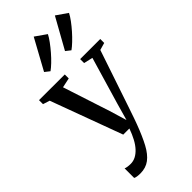

<svg xmlns="http://www.w3.org/2000/svg" viewBox="-339 -905 1219 1219"><g transform="rotate(-45 271.0 -295.0)"><path d="M123 251.5Q107 251.5 94.2 249.5Q81.5 247.5 74.5 243.5V157.5Q81.5 161 94.8 163Q108 165 122 165Q146 165 167.5 154Q189 143 208.5 122Q228 101 244.5 70.2Q261 39.5 275 0H220L42 -482.5L-3.5 -497V-533L227.5 -532.5V-497L162 -483L265 -167L300 -51L332.5 -166L426 -483L365.5 -497V-532.5H546V-497L497 -483Q471.5 -406.5 447.8 -336.8Q424 -267 404 -207.2Q384 -147.5 368.2 -101Q352.5 -54.5 342 -24.5Q331.5 5.5 327.5 15.5Q298 94 269.8 146.8Q241.5 199.5 206.8 225.5Q172 251.5 123 251.5ZM365.5 -611.5 333.5 -636.5 448 -842 523 -790Q513 -770 494 -744.2Q475 -718.5 452 -692.5Q429 -666.5 406.2 -645Q383.5 -623.5 366.5 -611.5ZM177.5 -611.5 145.5 -636.5 258 -842 333 -789.5Q323 -769.5 304 -743.8Q285 -718 262.5 -692Q240 -666 217.8 -644.8Q195.5 -623.5 178.5 -611.5Z"/></g></svg>

Font: Merriweather 72pt Medium
Style: Regular
Weight: 500
Version: Version 2.100